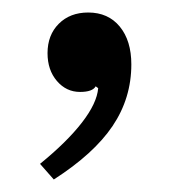

<svg xmlns="http://www.w3.org/2000/svg" viewBox="-20 -138 287 307"><path d="M121 -118Q153 -118 171.5 -95.5Q190 -73 190 -35Q190 19 160 63.5Q130 108 66 149L44 124Q87 89 111 58Q135 27 137 3L133 0Q128 9 108 9Q86 9 71 -8.5Q56 -26 56 -53Q56 -82 74 -100Q92 -118 121 -118Z"/></svg>

Font: Domine
Style: Regular
Weight: 400
Designer: Pablo Impallari, Rodrigo Fuenzalida, Brenda Gallo
Foundry: Pablo Impallari, Rodrigo Fuenzalida, Brenda Gallo
Version: Version 2.000